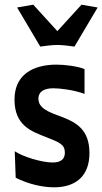

<svg xmlns="http://www.w3.org/2000/svg" viewBox="-20 -788 437 820"><path d="M205 -94C158 -94 77 -119 43 -142L47 -29C102 -1 163 12 211 12C300 12 362 -33 362 -134C362 -234 307 -265 241 -290C186 -310 144 -326 144 -367C144 -395 166 -411 208 -411C236 -411 296 -404 341 -387V-493C311 -505 259 -512 221 -512C152 -512 42 -490 42 -362C42 -252 114 -227 178 -202C234 -180 257 -171 257 -136C257 -110 242 -94 205 -94ZM152 -589C166 -591 201 -596 225 -596C249 -596 284 -591 298 -589L397 -756L328 -768L225 -655L122 -768L53 -756Z"/></svg>

Font: CantoraOne
Style: Regular
Weight: 400
Designer: Pablo Impallari, Rodrigo Fuenzalida
Foundry: Pablo Impallari
Version: Version 1.001